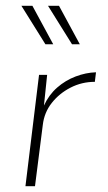

<svg xmlns="http://www.w3.org/2000/svg" viewBox="-20 -644 372 664"><path d="M143 -385 132 -279Q149 -316 177.5 -341Q206 -366 241.5 -379.5Q277 -393 312 -394L308 -361Q263 -361 224 -341Q185 -321 159 -288Q133 -255 128 -212L101 0H68L115 -385ZM92 -624 164 -491H137L54 -624ZM184 -624 256 -491H229L146 -624Z"/></svg>

Font: Josefin Sans ExtraLight
Style: Italic
Weight: 250
Italic angle: -7°
Designer: Santiago Orozco
Foundry: Typemade
Version: Version 2.000